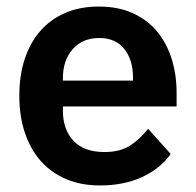

<svg xmlns="http://www.w3.org/2000/svg" viewBox="-20 -554 598 586"><path d="M285 12Q227 12 181.5 -7.5Q136 -27 104.5 -62.5Q73 -98 56 -148.5Q39 -199 39 -262Q39 -324 55.5 -374Q72 -424 103 -459.5Q134 -495 179 -514.5Q224 -534 281 -534Q342 -534 387 -513Q432 -492 461 -456Q490 -420 504.5 -372.5Q519 -325 519 -271V-229H172V-216Q172 -159 204 -124.5Q236 -90 299 -90Q347 -90 377.5 -110Q408 -130 432 -161L501 -84Q469 -39 413.5 -13.5Q358 12 285 12ZM283 -438Q232 -438 202 -404Q172 -370 172 -316V-308H386V-317Q386 -371 359.5 -404.5Q333 -438 283 -438Z"/></svg>

Font: IBMPlexSans-SemiBold
Style: Regular
Weight: 600
Designer: Mike Abbink, Paul van der Laan, Pieter van Rosmalen
Foundry: Bold Monday
Version: Version 3.1